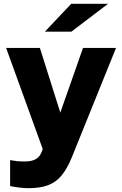

<svg xmlns="http://www.w3.org/2000/svg" viewBox="-20 -767 640 1006"><path d="M130 219Q109 219 83 216Q57 213 33 208V72Q56 76 70.5 77.5Q85 79 111 79Q145 79 166 67.5Q187 56 197 32L204 14L12 -516H189L296 -177L415 -516H588L356 58Q332 117 302.5 152.5Q273 188 231.5 203.5Q190 219 130 219ZM215 -601 353 -747H546L354 -601Z"/></svg>

Font: Red Hat Mono
Style: Regular
Weight: 300
Monospace: yes
Designer: Pentagram, MCKL
Foundry: Pentagram, MCKL
Version: Version 1.023